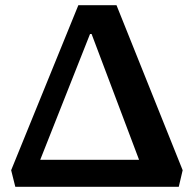

<svg xmlns="http://www.w3.org/2000/svg" viewBox="-20 -720 747 740"><path d="M39 0 23 -64 282 -700H429L684 -64L669 0ZM135 -104H516L333 -589H327Z"/></svg>

Font: Literata 7pt SemiBold
Style: Regular
Weight: 600
Designer: Latin by Veronika Burian and Jose Scaglione. Greek by Irene Vlachou. Cyrillic by Vera Evstafieva.
Foundry: TypeTogether
Version: Version 3.002